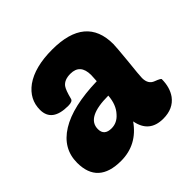

<svg xmlns="http://www.w3.org/2000/svg" viewBox="-147 -704 858 858"><g transform="rotate(-45 281.5 -275.0)"><path d="M93 -264Q175 -315 331 -319Q333 -347 333 -356Q333 -426 271 -426Q233 -426 216 -404Q205 -389 194 -345Q191 -331 163 -331Q61 -331 61 -408Q61 -474 118 -516Q180 -560 290 -560Q501 -560 501 -384Q501 -369 493 -285Q484 -201 484 -186Q484 -147 514 -136Q543 -125 543 -120Q543 -68 518 -33Q486 10 423 10Q335 10 319 -77Q258 10 156 10Q11 10 11 -123Q11 -213 93 -264ZM183 -164Q183 -123 229 -123Q264 -123 289 -152Q318 -183 322 -237Q183 -237 183 -164Z"/></g></svg>

Font: PoetsenOne
Style: Regular
Weight: 400
Designer: Rodrigo Fuenzalida, Pablo Impallari
Foundry: Pablo Impallari, Rodrigo Fuenzalida
Version: Version 1.000